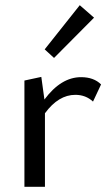

<svg xmlns="http://www.w3.org/2000/svg" viewBox="-20 -719 419 739"><path d="M342 -651 188 -496 152 -529 287 -699ZM292 -422Q341 -422 369 -394L338 -328Q310 -354 270 -354Q205 -354 153 -283V0H74V-409L139 -423L151 -336Q215 -422 292 -422Z"/></svg>

Font: EauTestText Medium
Style: Regular
Weight: 500
Designer: Christian Thalmann (Catharsis Fonts)
Version: Version 0.001;PS 000.001;hotconv 1.0.88;makeotf.lib2.5.64775